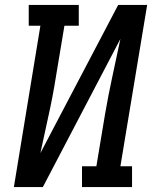

<svg xmlns="http://www.w3.org/2000/svg" viewBox="-20 -755 640 775"><path d="M36 0 143 -651H96V-735H298V-651H240L205 -441Q193 -365 176 -289Q159 -213 143 -137L457 -735H574L466 -84H513V0H311V-84H369L404 -294Q417 -370 433.5 -446Q450 -522 466 -598L153 0Z"/></svg>

Font: Iosevka Curly Slab MdExObl
Style: Regular
Weight: 500
Width: 7
Italic angle: -9°
Monospace: yes
Designer: Belleve Invis
Foundry: Belleve Invis
Version: Version 11.1.0; ttfautohint (v1.8.3)